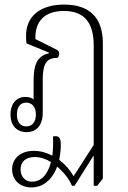

<svg xmlns="http://www.w3.org/2000/svg" viewBox="-20 -573 558 840"><path d="M117 247C170 247 210 211 230 156C259 180 283 211 295 240H306L388 110H390V240H405L430 208V-384C430 -496 371 -553 261 -553C156 -553 94 -502 94 -417C94 -406 94 -394 96 -383L194 -343V-340C142 -328 127 -290 127 -218V-137C121 -145 105 -149 91 -149C55 -149 26 -123 26 -72C26 -23 54 5 96 5C139 5 167 -24 167 -80V-224C167 -294 183 -320 232 -320C236 -324 239 -330 239 -337C239 -346 236 -352 227 -356L135 -402C132 -480 176 -525 259 -525C347 -525 390 -477 390 -373V61L302 198C288 173 266 147 239 126C243 106 246 84 246 60C246 29 238 19 212 24C213 56 212 84 209 108C184 95 157 87 128 87C71 87 33 119 33 168C33 217 70 247 117 247ZM95 -20C69 -20 54 -39 54 -72C54 -105 69 -124 95 -124C120 -124 137 -105 137 -72C137 -39 121 -20 95 -20ZM70 168C70 135 92 114 132 114C156 114 181 122 203 136C188 196 156 222 119 222C94 222 70 203 70 168Z"/></svg>

Font: Noto Serif Thai Condensed ExtraLight
Style: Regular
Weight: 200
Width: 3
Designer: Monotype Design Team
Foundry: Monotype Imaging Inc.
Version: Version 2.002